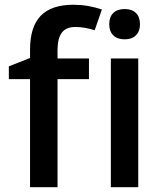

<svg xmlns="http://www.w3.org/2000/svg" viewBox="-20 -785 682 805"><path d="M353 -453.1H221.2V0H106V-453.1H17.1V-506.8L106 -542V-577.1Q106 -672.9 150.9 -719Q195.8 -765.1 288.1 -765.1Q348.6 -765.1 407.2 -745.1L377 -658.2Q334.5 -671.9 295.9 -671.9Q256.8 -671.9 239 -647.7Q221.2 -623.5 221.2 -575.2V-540H353ZM559.6 0H444.8V-540H559.6ZM438 -683.1Q438 -713.9 454.8 -730.5Q471.7 -747.1 502.9 -747.1Q533.2 -747.1 550 -730.5Q566.9 -713.9 566.9 -683.1Q566.9 -653.8 550 -637Q533.2 -620.1 502.9 -620.1Q471.7 -620.1 454.8 -637Q438 -653.8 438 -683.1Z"/></svg>

Font: f2_4961           
Style: Regular
Weight: 600
Foundry: Ascender Corporation
Version: Version 1.10